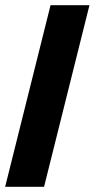

<svg xmlns="http://www.w3.org/2000/svg" viewBox="-24 -720 365 740"><path d="M-4.2 0 170.8 -700H320.8L145.8 0Z"/></svg>

Font: Funnel Sans Light ExtraBold
Style: Italic
Weight: 800
Italic angle: -14.036°
Version: Version 1.000